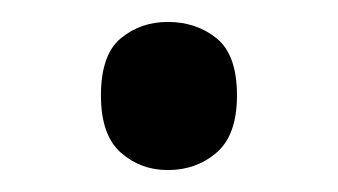

<svg xmlns="http://www.w3.org/2000/svg" viewBox="-20 -141 308 175"><path d="M72 -54Q72 -91 90 -106Q108 -121 133 -121Q159 -121 177.5 -106Q196 -91 196 -54Q196 -18 177.5 -2Q159 14 133 14Q108 14 90 -2Q72 -18 72 -54Z"/></svg>

Font: Noto Sans Meroitic
Style: Regular
Weight: 400
Designer: Monotype Design Team
Foundry: Monotype Imaging Inc.
Version: Version 2.002; ttfautohint (v1.8.4.7-5d5b)